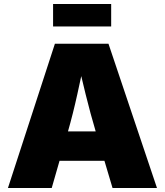

<svg xmlns="http://www.w3.org/2000/svg" viewBox="-20 -948 832 968"><path d="M20 0 256.8 -727.5H526.9L771.5 0H547.4L463.4 -282.2Q436 -374 411.9 -471.9Q387.7 -569.8 366.2 -667.5H412.1Q391.1 -569.8 369.6 -471.9Q348.1 -374 321.8 -282.2L240.7 0ZM195.8 -137.2V-285.6H596.2V-137.2ZM540.5 -927.7V-814.5H247.6V-927.7Z"/></svg>

Font: Inter 16pt Black
Style: Regular
Weight: 900
Version: Version 4.001;git-66647c0bb